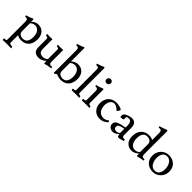

<svg xmlns="http://www.w3.org/2000/svg" viewBox="220 -2107 3712 3712"><g transform="rotate(45 2075.5 -251.0)"><path d="M179 -127Q179 -82 210 -57.5Q241 -33 293 -33Q327 -33 350.5 -47Q374 -61 388.5 -84.5Q403 -108 409 -138Q415 -168 415 -200Q415 -290 377 -338.5Q339 -387 281 -387Q244 -387 220 -373Q196 -359 179 -345ZM94 -305Q94 -342 79.5 -355.5Q65 -369 38 -369Q34 -369 30.5 -368.5Q27 -368 23 -368L15 -398Q28 -401 48.5 -407.5Q69 -414 90 -421.5Q111 -429 129 -436.5Q147 -444 155 -450Q172 -450 174 -442V-378Q182 -389 195.5 -400.5Q209 -412 227 -421Q245 -430 267 -436Q289 -442 315 -442Q358 -442 393.5 -426.5Q429 -411 453.5 -383Q478 -355 491.5 -317Q505 -279 505 -234Q505 -179 491.5 -133.5Q478 -88 451.5 -56Q425 -24 385 -6Q345 12 293 12Q255 12 227 3.5Q199 -5 179 -16V184Q179 192 181.5 198Q184 204 192.5 208.5Q201 213 216 215.5Q231 218 256 218L265 258Q236 257 207 256Q178 255 149 255Q121 255 92.5 256Q64 257 35 258L27 218Q51 216 64 214.5Q77 213 84 209.5Q91 206 92.5 200.5Q94 195 94 184Z M918 -56Q912 -50 900 -39Q888 -28 869 -16.5Q850 -5 824 3.5Q798 12 763 12Q697 12 658.5 -23Q620 -58 620 -139V-361Q620 -378 610 -384.5Q600 -391 565 -395L558 -433Q578 -431 592 -430.5Q606 -430 635 -430Q649 -430 658 -430Q667 -430 674 -430.5Q681 -431 688 -431.5Q695 -432 705 -433V-173Q705 -108 734 -82.5Q763 -57 811 -57Q839 -57 868 -68.5Q897 -80 914 -97V-361Q914 -378 905 -384.5Q896 -391 861 -395L852 -433Q871 -431 888 -430.5Q905 -430 934 -430Q948 -430 956.5 -430Q965 -430 971.5 -430.5Q978 -431 984 -431.5Q990 -432 999 -433V-112Q999 -79 1009 -64Q1019 -49 1044 -49H1080L1087 -17Q1070 -14 1044.5 -10.5Q1019 -7 1001 -4Q982 -1 967.5 4Q953 9 934 13Q921 13 921 6Z M1267 -125Q1267 -80 1298 -56Q1329 -32 1381 -32Q1415 -32 1438.5 -46.5Q1462 -61 1476 -84.5Q1490 -108 1496 -138Q1502 -168 1502 -200Q1502 -290 1464.5 -338.5Q1427 -387 1369 -387Q1332 -387 1308 -374Q1284 -361 1267 -347ZM1182 -612Q1182 -653 1163.5 -665.5Q1145 -678 1111 -675L1103 -705Q1116 -708 1136.5 -714.5Q1157 -721 1178 -728.5Q1199 -736 1217 -743.5Q1235 -751 1243 -757Q1261 -757 1261 -749L1262 -378Q1270 -389 1283.5 -400.5Q1297 -412 1315 -421Q1333 -430 1355 -436Q1377 -442 1403 -442Q1446 -442 1481.5 -426.5Q1517 -411 1541.5 -383Q1566 -355 1579.5 -317Q1593 -279 1593 -234Q1593 -179 1579 -133.5Q1565 -88 1537 -56Q1509 -24 1468.5 -6Q1428 12 1376 12Q1338 12 1301.5 2.5Q1265 -7 1245 -18L1209 9Q1203 13 1196 12L1184 9Q1179 7 1180 1Q1181 -4 1181.5 -21Q1182 -38 1182 -62Q1182 -86 1182 -114Q1182 -142 1182 -169Z M1809 -71Q1809 -54 1818.5 -47Q1828 -40 1864 -37L1873 3Q1844 2 1823 1Q1802 0 1773 0Q1745 0 1719.5 1Q1694 2 1665 3L1657 -37Q1681 -39 1694 -40.5Q1707 -42 1714 -45.5Q1721 -49 1722.5 -54.5Q1724 -60 1724 -71V-621Q1724 -656 1711.5 -667Q1699 -678 1675 -678Q1670 -678 1665 -678Q1660 -678 1655 -677L1646 -707Q1684 -718 1720 -731Q1756 -744 1791 -760Q1800 -760 1804.5 -756Q1809 -752 1809 -741V-71Z M2088 -71Q2088 -54 2096.5 -47Q2105 -40 2141 -37L2150 3Q2121 2 2101 1Q2081 0 2052 0Q2024 0 1998.5 1Q1973 2 1944 3L1936 -37Q1960 -39 1973 -40.5Q1986 -42 1993 -45.5Q2000 -49 2001.5 -54.5Q2003 -60 2003 -71V-325Q2003 -375 1953 -375Q1948 -375 1943.5 -375Q1939 -375 1934 -374L1925 -403Q1937 -406 1960.5 -411.5Q1984 -417 2008 -426L2069 -450Q2082 -450 2085 -447.5Q2088 -445 2088 -434ZM1988 -625Q1988 -648 2005 -666.5Q2022 -685 2046 -685Q2073 -685 2089.5 -670Q2106 -655 2106 -628Q2106 -605 2089 -586.5Q2072 -568 2047 -568Q2021 -568 2004.5 -583.5Q1988 -599 1988 -625Z M2425 -400Q2406 -400 2387 -390Q2368 -380 2352.5 -360Q2337 -340 2327 -310.5Q2317 -281 2317 -241Q2317 -205 2326 -170.5Q2335 -136 2354.5 -109Q2374 -82 2404 -66Q2434 -50 2476 -50Q2509 -50 2536 -62Q2563 -74 2580 -91Q2582 -93 2585 -93Q2588 -93 2590 -91L2610 -68Q2572 -26 2528 -7Q2484 12 2438 12Q2388 12 2348.5 -5Q2309 -22 2282 -51.5Q2255 -81 2240.5 -120.5Q2226 -160 2226 -206Q2226 -267 2244.5 -311.5Q2263 -356 2294 -385Q2325 -414 2366 -428Q2407 -442 2452 -442Q2493 -442 2536.5 -430.5Q2580 -419 2603 -400Q2607 -395 2597 -376Q2587 -357 2573 -337Q2571 -335 2569.5 -334Q2568 -333 2563 -333Q2555 -333 2544.5 -343.5Q2534 -354 2517.5 -366.5Q2501 -379 2478.5 -389.5Q2456 -400 2425 -400Z M2911 -190Q2866 -182 2838 -173.5Q2810 -165 2794 -155Q2778 -145 2772.5 -132.5Q2767 -120 2767 -104Q2769 -72 2789 -58Q2809 -44 2835 -44Q2857 -44 2877.5 -52.5Q2898 -61 2911 -78ZM3059 -50Q3064 -50 3066 -51L3068 -39Q3069 -28 3073 -19Q3069 -17 3054.5 -12Q3040 -7 3022 -1.5Q3004 4 2985.5 8Q2967 12 2956 12Q2936 12 2928 -3Q2920 -18 2916 -54Q2908 -43 2895.5 -32Q2883 -21 2867 -11.5Q2851 -2 2833.5 4.5Q2816 11 2798 12H2793Q2771 12 2750 5.5Q2729 -1 2712.5 -14Q2696 -27 2686 -46Q2676 -65 2676 -90Q2676 -117 2686.5 -137Q2697 -157 2724 -172Q2751 -187 2796.5 -199.5Q2842 -212 2911 -225V-285Q2911 -332 2894 -362.5Q2877 -393 2830 -393Q2818 -393 2803.5 -389.5Q2789 -386 2777 -379V-311Q2777 -310 2770.5 -307.5Q2764 -305 2754 -302.5Q2744 -300 2732.5 -298Q2721 -296 2712 -296Q2707 -296 2699 -298Q2691 -306 2691 -325Q2691 -342 2696.5 -358Q2702 -374 2707 -380Q2715 -390 2735.5 -401Q2756 -412 2780 -421Q2804 -430 2828.5 -436Q2853 -442 2868 -442Q2928 -442 2961 -408.5Q2994 -375 2994 -300V-100Q2994 -82 2998.5 -72Q3003 -62 3009.5 -57Q3016 -52 3023.5 -51Q3031 -50 3038 -50Z M3530 -115Q3530 -104 3531.5 -92.5Q3533 -81 3538 -71.5Q3543 -62 3551.5 -56Q3560 -50 3574 -50H3586L3603 -51L3610 -19L3539 -7Q3520 -3 3502 2Q3484 7 3466 12Q3453 12 3453 4L3450 -56Q3442 -45 3427.5 -33Q3413 -21 3394 -11Q3375 -1 3352 5.5Q3329 12 3304 12Q3264 12 3230 -2.5Q3196 -17 3171 -44Q3146 -71 3132 -109.5Q3118 -148 3118 -197Q3118 -260 3136.5 -306Q3155 -352 3185.5 -382Q3216 -412 3255.5 -427Q3295 -442 3336 -442Q3374 -442 3399.5 -435.5Q3425 -429 3445 -419V-620Q3445 -653 3430 -666Q3415 -679 3391 -679Q3378 -679 3365 -676L3356 -706Q3394 -717 3435.5 -730.5Q3477 -744 3512 -760Q3521 -760 3525.5 -756Q3530 -752 3530 -741ZM3445 -305Q3445 -350 3413.5 -375Q3382 -400 3331 -400Q3296 -400 3273 -385.5Q3250 -371 3235.5 -347.5Q3221 -324 3215 -293.5Q3209 -263 3209 -230Q3209 -140 3247 -92Q3285 -44 3343 -44Q3381 -44 3402.5 -56.5Q3424 -69 3441 -82L3445 -85Z M3896 -33Q3929 -33 3953 -45.5Q3977 -58 3992 -80Q4007 -102 4014.5 -132Q4022 -162 4022 -198Q4022 -242 4011 -279Q4000 -316 3980.5 -343Q3961 -370 3934 -385Q3907 -400 3876 -400Q3841 -400 3817.5 -386.5Q3794 -373 3779 -350.5Q3764 -328 3757.5 -297Q3751 -266 3751 -232Q3751 -194 3760.5 -158Q3770 -122 3788 -94Q3806 -66 3833 -49.5Q3860 -33 3896 -33ZM3660 -208Q3660 -256 3677 -299Q3694 -342 3724 -373.5Q3754 -405 3795 -423.5Q3836 -442 3884 -442Q3935 -442 3977 -426Q4019 -410 4049.5 -380.5Q4080 -351 4096.5 -310Q4113 -269 4113 -219Q4113 -171 4095.5 -128.5Q4078 -86 4047.5 -55Q4017 -24 3976 -6Q3935 12 3888 12Q3837 12 3795 -4Q3753 -20 3723 -48.5Q3693 -77 3676.5 -117.5Q3660 -158 3660 -208Z"/></g></svg>

Font: Lusitana
Style: Regular
Weight: 400
Designer: Ana Paula Megda
Foundry: Ana Paula Megda
Version: Version 1.000; ttfautohint (v1.1) -l 8 -r 50 -G 200 -x 14 -D